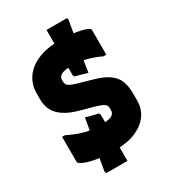

<svg xmlns="http://www.w3.org/2000/svg" viewBox="-219 -930 1039 1159"><g transform="rotate(-30 300.0 -350.5)"><path d="M292 21Q207 21 147.5 9Q88 -3 62 -21Q56 -25 54 -29Q52 -33 52 -40Q52 -71 52 -119Q52 -167 52 -209H72Q117 -186 167.5 -170Q218 -154 286 -154Q345 -154 366.5 -166Q388 -178 388 -200V-213Q388 -226 383.5 -234.5Q379 -243 364 -250.5Q349 -258 316 -268L224 -293Q173 -307 139 -326Q105 -345 85.5 -368Q66 -391 58 -417Q50 -443 50 -470V-512Q50 -559 68.5 -597Q87 -635 123 -663Q159 -691 210.5 -706Q262 -721 327 -721Q392 -721 443 -713Q494 -705 520 -691Q526 -689 528.5 -685Q531 -681 531 -673Q531 -631 531 -584Q531 -537 531 -505H511Q471 -525 422.5 -538.5Q374 -552 311 -552Q278 -552 258.5 -546Q239 -540 231 -530Q223 -520 223 -506V-498Q223 -484 228 -475Q233 -466 247.5 -458.5Q262 -451 290 -443L388 -415Q456 -396 491.5 -369.5Q527 -343 540.5 -307Q554 -271 554 -224V-173Q554 -115 522.5 -71.5Q491 -28 432.5 -3.5Q374 21 292 21ZM383 -464Q363 -470 339.5 -476.5Q316 -483 304 -486Q298 -488 295.5 -492Q293 -496 293 -502Q293 -527 293 -554.5Q293 -582 293 -610Q293 -638 293 -663.5Q293 -689 293 -710Q293 -724 293 -737Q293 -750 293 -763Q293 -776 293 -789Q293 -802 293 -815Q322 -815 341.5 -815Q361 -815 381 -815Q401 -815 429 -815Q434 -815 437 -812Q440 -809 439 -802Q433 -768 427 -731.5Q421 -695 415 -657.5Q409 -620 402.5 -584.5Q396 -549 391 -518.5Q386 -488 383 -464ZM230 -242Q250 -236 271.5 -230.5Q293 -225 310 -221Q316 -220 318.5 -216Q321 -212 321 -202Q321 -184 321 -163.5Q321 -143 321 -121Q321 -99 321 -77Q321 -55 321 -34.5Q321 -14 321 3Q321 18 321 33Q321 48 321 62.5Q321 77 321 90Q321 103 321 114Q295 114 274.5 114Q254 114 231.5 114Q209 114 179 114Q176 114 173.5 112.5Q171 111 170 107.5Q169 104 169 98Q173 77 178 46.5Q183 16 189.5 -19.5Q196 -55 203.5 -93.5Q211 -132 217.5 -169.5Q224 -207 230 -242Z"/></g></svg>

Font: Recursive Monospace Black
Style: Regular
Weight: 900
Version: Version 1.047